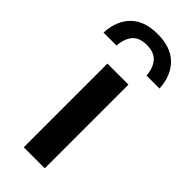

<svg xmlns="http://www.w3.org/2000/svg" viewBox="-304 -845 885 885"><g transform="rotate(45 138.5 -403.0)"><path d="M70.5 0V-545.5H207.5V0ZM-43.5 -634Q-39 -715 7 -760.5Q53 -806 138.5 -806Q223.5 -806 270.2 -760.2Q317 -714.5 321.5 -634H237Q233 -682.5 209.2 -708.8Q185.5 -735 138.5 -735Q91 -735 68 -708.8Q45 -682.5 41 -634Z"/></g></svg>

Font: Encode Sans SmExp SmBold
Style: Regular
Weight: 600
Width: 6
Designer: Multiple Designers
Foundry: Impallari Type
Version: Version 3.002; ttfautohint (v1.8.3) -l 8 -r 50 -G 200 -x 14 